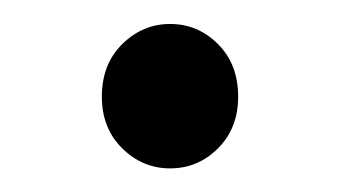

<svg xmlns="http://www.w3.org/2000/svg" viewBox="-20 -129 285 161"><path d="M122.6 12.2Q99.6 12.2 82.5 -4.6Q65.4 -21.5 65.4 -47.9Q65.4 -75.2 82.5 -92Q99.6 -108.9 122.6 -108.9Q146 -108.9 162.8 -92Q179.7 -75.2 179.7 -47.9Q179.7 -21.5 162.8 -4.6Q146 12.2 122.6 12.2Z"/></svg>

Font: Varta Light
Style: Regular
Weight: 400
Version: Version 1.004